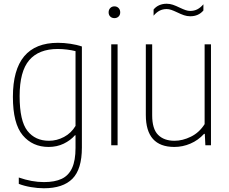

<svg xmlns="http://www.w3.org/2000/svg" viewBox="-20 -777 1227 1027"><path d="M80.5 206.5V172.5Q150.5 197 215 197Q273 197 310 179.5Q347 162 365.5 121.8Q384 81.5 384 14.5V-53.5H381Q357 -26 320.8 -8.5Q284.5 9 240 9Q154 9 101.5 -53.5Q49 -116 49 -259Q49 -548 290 -548Q322 -548 356.8 -542.8Q391.5 -537.5 418 -528.5V12.5Q418 128 367.5 179Q317 230 214.5 230Q182 230 145.2 223.8Q108.5 217.5 80.5 206.5ZM384 -103.5V-503.5Q364.5 -508.5 338.8 -511.8Q313 -515 289 -515Q187.5 -515 136.2 -455Q85 -395 85 -263Q85 -130 126.8 -77Q168.5 -24 242 -24Q284 -24 322.5 -44.5Q361 -65 384 -103.5Z M575 0V-540H609V0ZM561 -711Q561 -725 569.8 -734Q578.5 -743 592 -743Q605.5 -743 614.2 -734Q623 -725 623 -711Q623 -697 614.2 -688.5Q605.5 -680 592 -680Q578.5 -680 569.8 -688.5Q561 -697 561 -711Z M760 -162V-540H794V-160.5Q794 -87.5 825.5 -55.8Q857 -24 913.5 -24Q956.5 -24 1001 -45.8Q1045.5 -67.5 1074.5 -113V-540H1108.5V0H1078.5L1075.5 -61H1071.5Q1040 -26.5 998.5 -8.8Q957 9 912.5 9Q760 9 760 -162ZM927.5 -711Q908.5 -720 896 -724.2Q883.5 -728.5 871.5 -728.5Q850.5 -728.5 833.5 -719.8Q816.5 -711 801.5 -693V-726Q813.5 -741 831.5 -749Q849.5 -757 871.5 -757Q888.5 -757 904.8 -751.5Q921 -746 941.5 -736Q960.5 -727 973 -722.8Q985.5 -718.5 997.5 -718.5Q1018.5 -718.5 1035.5 -727.2Q1052.5 -736 1068 -754V-721Q1042 -690 997.5 -690Q980.5 -690 964.2 -695.5Q948 -701 927.5 -711Z"/></svg>

Font: Encode Sans Semi Condensed Thin
Style: Regular
Weight: 250
Width: 4
Designer: Multiple Designers
Foundry: Impallari Type
Version: Version 2.000